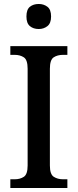

<svg xmlns="http://www.w3.org/2000/svg" viewBox="-20 -946 391 966"><path d="M32 0V-44H54Q81 -44 100 -56.5Q119 -69 119 -113V-600Q119 -645 100 -657.5Q81 -670 54 -670H32V-714H319V-670H297Q269 -670 250 -657.5Q231 -645 231 -600V-113Q231 -69 250.5 -56.5Q270 -44 297 -44H319V0ZM175 -800Q148 -800 130.5 -814.5Q113 -829 113 -863Q113 -898 130.5 -912Q148 -926 175 -926Q200 -926 218.5 -912Q237 -898 237 -863Q237 -829 218.5 -814.5Q200 -800 175 -800Z"/></svg>

Font: Noto Serif Tamil SemiCondensed Medium
Style: Italic
Weight: 500
Width: 4
Italic angle: -12°
Designer: Indian Type Foundry, Tom Grace, and the Monotype Design Team
Foundry: Monotype Imaging Inc.
Version: Version 2.003; ttfautohint (v1.8.4.7-5d5b)